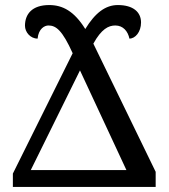

<svg xmlns="http://www.w3.org/2000/svg" viewBox="-20 -741 668 761"><path d="M31 0H597V-60L350 -568C382 -626 410 -640 437 -640C468 -640 487 -617 493 -588C516 -588 539 -614 539 -652C539 -693 508 -721 447 -721C398 -721 357 -690 318 -626C274 -697 228 -721 175 -721C107 -721 79 -685 79 -639C79 -614 100 -588 129 -588C133 -628 157 -640 172 -640C202 -640 227 -621 268 -530L31 -53ZM102 -67 297 -462 481 -67Z"/></svg>

Font: Noto Serif Thai
Style: Regular
Weight: 400
Designer: Monotype Design Team
Foundry: Monotype Imaging Inc.
Version: Version 1.901